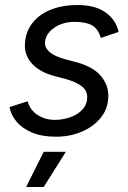

<svg xmlns="http://www.w3.org/2000/svg" viewBox="-20 -532 510 764"><path d="M203 12Q146 12 106.5 -5Q67 -22 45 -49Q23 -76 18 -106L90 -129Q100 -93 130.5 -74Q161 -55 198 -55Q229 -55 258.5 -65Q288 -75 307.5 -95.5Q327 -116 327 -146Q327 -171 306 -188Q285 -205 244 -217L198 -229Q141 -244 110 -276Q79 -308 79 -349Q79 -398 105 -435Q131 -472 178.5 -492Q226 -512 289 -512Q358 -512 399.5 -483Q441 -454 452 -405L381 -381Q371 -417 346.5 -431Q322 -445 277 -445Q228 -445 193.5 -420Q159 -395 159 -359Q159 -341 178 -324.5Q197 -308 237 -297L278 -286Q348 -268 379.5 -232Q411 -196 411 -151Q411 -102 382.5 -65.5Q354 -29 306.5 -8.5Q259 12 203 12ZM84 212 154 72H242L154 212Z"/></svg>

Font: Figtree
Style: Italic
Weight: 400
Italic angle: -9.5°
Foundry: Erik Kennedy
Version: Version 2.001; ttfautohint (v1.8.4.7-5d5b);gftools[0.9.27]